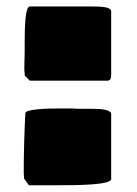

<svg xmlns="http://www.w3.org/2000/svg" viewBox="-20 -545 416 581"><path d="M51.8 -25.4C51.8 -17.6 52.7 -12.7 52.7 -4.9L67.4 15.6H154.3C217.8 15.6 310.5 14.6 316.4 -2V-202.1C311.5 -213.9 284.2 -215.8 257.8 -215.8H218.8C213.9 -215.8 208 -215.8 201.2 -216.8H160.2C119.1 -216.8 56.6 -214.8 56.6 -202.1C53.7 -143.6 51.8 -80.1 51.8 -25.4ZM53.7 -332C54.7 -327.1 54.7 -321.3 54.7 -316.4L70.3 -300.8H304.7C317.4 -300.8 316.4 -313.5 316.4 -326.2V-510.7C316.4 -524.4 285.2 -525.4 257.8 -525.4H70.3C55.7 -525.4 54.7 -459 54.7 -416V-388.7C54.7 -373 53.7 -358.4 53.7 -345.7Z"/></svg>

Font: Bowlby One SC
Style: Regular
Weight: 400
Width: 1
Version: Version 1.2